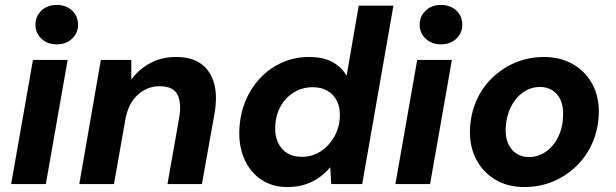

<svg xmlns="http://www.w3.org/2000/svg" viewBox="-20 -743 2485 775"><path d="M25 0 113 -501H253L165 0ZM209 -564Q171 -564 147 -587Q123 -610 123 -643Q123 -677 147 -700Q171 -723 209 -723Q247 -723 271 -700.5Q295 -678 295 -643Q295 -610 271 -587Q247 -564 209 -564Z M300 0 387 -501H510V-422Q540 -463 586 -488Q632 -513 690 -513Q755 -513 793 -484.5Q831 -456 844.5 -405.5Q858 -355 846 -285L795 0H656L704 -272Q713 -330 695.5 -362.5Q678 -395 623 -395Q591 -395 562.5 -379.5Q534 -364 514.5 -335.5Q495 -307 487 -266L440 0Z M1140 12Q1079 12 1034.5 -18Q990 -48 967 -99.5Q944 -151 946 -215Q948 -279 970 -333Q992 -387 1030 -427.5Q1068 -468 1118.5 -490.5Q1169 -513 1227 -513Q1287 -513 1324 -491.5Q1361 -470 1379 -437L1428 -720H1568L1442 0H1317L1313 -68Q1295 -46 1270.5 -28Q1246 -10 1213.5 1Q1181 12 1140 12ZM1198 -110Q1241 -110 1275 -132.5Q1309 -155 1330 -192.5Q1351 -230 1352 -275Q1353 -309 1340 -335.5Q1327 -362 1302 -376.5Q1277 -391 1243 -391Q1200 -391 1166 -370Q1132 -349 1112 -312.5Q1092 -276 1091 -231Q1089 -197 1101.5 -169Q1114 -141 1138.5 -125.5Q1163 -110 1198 -110Z M1576 0 1664 -501H1804L1716 0ZM1760 -564Q1722 -564 1698 -587Q1674 -610 1674 -643Q1674 -677 1698 -700Q1722 -723 1760 -723Q1798 -723 1822 -700.5Q1846 -678 1846 -643Q1846 -610 1822 -587Q1798 -564 1760 -564Z M2096 12Q2029 12 1979 -18Q1929 -48 1902 -100Q1875 -152 1877 -218Q1879 -281 1902 -334.5Q1925 -388 1966 -428Q2007 -468 2060.5 -490.5Q2114 -513 2176 -513Q2243 -513 2293.5 -483.5Q2344 -454 2371.5 -402.5Q2399 -351 2397 -284Q2395 -221 2371.5 -167Q2348 -113 2307 -73Q2266 -33 2212.5 -10.5Q2159 12 2096 12ZM2114 -109Q2153 -109 2184 -131Q2215 -153 2233.5 -191Q2252 -229 2253 -278Q2254 -315 2242.5 -340Q2231 -365 2209.5 -378.5Q2188 -392 2160 -392Q2122 -392 2091 -370Q2060 -348 2041.5 -310Q2023 -272 2021 -223Q2020 -187 2032 -161.5Q2044 -136 2065.5 -122.5Q2087 -109 2114 -109Z"/></svg>

Font: DM Sans 18pt ExtraBold
Style: Italic
Weight: 800
Italic angle: -10°
Designer: Colophon Foundry, Jonny Pinhorn
Foundry: Colophon Foundry
Version: Version 4.004;gftools[0.9.30]